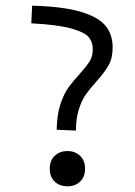

<svg xmlns="http://www.w3.org/2000/svg" viewBox="-20 -650 478 680"><path d="M180.7 -190.4Q181.6 -243.2 193.8 -280.3Q206.1 -317.4 222.2 -339.8Q238.3 -362.3 262.7 -388.7Q287.1 -416 297.9 -433.6Q308.6 -451.2 308.6 -476.6Q308.6 -500 294.9 -517.6Q281.2 -535.2 233.4 -548.8Q185.5 -562.5 90.8 -567.4L93.8 -629.9Q201.2 -627 263.7 -608.9Q326.2 -590.8 352.5 -560.1Q378.9 -529.3 378.9 -482.4Q378.9 -444.3 365.2 -419.9Q351.6 -395.5 322.3 -362.3Q299.8 -337.9 284.7 -316.4Q269.5 -294.9 259.3 -263.2Q249 -231.4 249 -187.5ZM218.8 9.8Q191.4 9.8 173.8 -6.8Q156.2 -23.4 156.2 -52.7Q156.2 -82 174.3 -98.6Q192.4 -115.2 218.8 -115.2Q245.1 -115.2 263.2 -98.6Q281.2 -82 281.2 -52.7Q281.2 -23.4 263.7 -6.8Q246.1 9.8 218.8 9.8Z"/></svg>

Font: Sudo Variable
Style: Regular
Weight: 400
Monospace: yes
Designer: Jens Kutilek
Foundry: Jens Kutilek
Version: Version 0.040